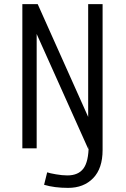

<svg xmlns="http://www.w3.org/2000/svg" viewBox="-20 -720 610 932"><path d="M310.5 192Q244 192 194 177L209 116.5Q221.5 121 251.8 126.2Q282 131.5 307 131.5Q360 131.5 385 98Q410 64.5 410.5 -14L409 4.5L158 -555V0H88.5V-700H163L408 -152.5V-700H478V8.5Q478 97.5 432.2 144.8Q386.5 192 310.5 192Z"/></svg>

Font: League Mono Narrow Light
Style: Regular
Weight: 300
Width: 3
Designer: Tyler Finck
Foundry: The League of Moveable Type / Tyler Finck
Version: Version 2.210